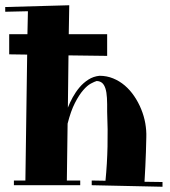

<svg xmlns="http://www.w3.org/2000/svg" viewBox="-21 -710 649 735"><path d="M389.2 -496.1 241.2 -498 238.8 -297.9Q246.1 -316.9 257.3 -337.4Q268.6 -357.9 283.4 -375.5Q298.3 -393.1 317.4 -405.3Q336.4 -417.5 359.9 -419.9Q387.7 -419.9 412.1 -409.9Q436.5 -399.9 456.8 -382.6Q477.1 -365.2 492.9 -341.8Q508.8 -318.4 519.5 -292Q530.3 -265.6 535.2 -238Q540 -210.4 539.1 -184.1Q538.6 -156.7 537.6 -127.9Q536.6 -103 535.4 -73Q534.2 -43 532.2 -14.2L601.1 -13.2V4.9L330.1 -1V-19L382.8 -18.1Q389.2 -83.5 390.6 -149.2Q392.1 -214.8 389.2 -282.2Q389.6 -313 388.4 -335Q387.2 -356.9 382.6 -371.3Q377.9 -385.7 369.9 -392.6Q361.8 -399.4 349.1 -399.9Q340.8 -397.5 326.9 -390.1Q313 -382.8 297.4 -364.7Q281.7 -346.7 265.9 -315.9Q250 -285.2 237.8 -236.8L234.9 -19H286.1V-1H32.2V-19H76.2L83 -501L14.2 -502V-579.1H84L85.9 -667L-1 -665V-683.1L244.1 -689.9L242.2 -579.1H389.2Z"/></svg>

Font: Purple Purse
Style: Regular
Weight: 400
Designer: Astigmatic (AOETI)
Foundry: Astigmatic (AOETI)
Version: Version 1.000